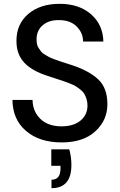

<svg xmlns="http://www.w3.org/2000/svg" viewBox="-20 -732 627 1003"><path d="M302 12Q186 12 116 -48Q46 -108 45 -210H150Q151 -150 191 -111Q231 -72 302 -72Q364 -72 400.5 -102Q437 -132 437 -181Q437 -199 432 -214.5Q427 -230 420.5 -241.5Q414 -253 400 -264Q386 -275 375.5 -281.5Q365 -288 343.5 -296.5Q322 -305 309.5 -309Q297 -313 270 -322Q243 -331 230 -335Q146 -362 106 -405.5Q66 -449 66 -517Q65 -605 127 -658.5Q189 -712 292 -712Q393 -712 455.5 -657.5Q518 -603 520 -515H414Q414 -560 380.5 -593.5Q347 -627 289 -627Q236 -628 203.5 -600.5Q171 -573 171 -526Q171 -512 173.5 -500.5Q176 -489 183 -479.5Q190 -470 195 -462.5Q200 -455 214 -447Q228 -439 235.5 -434.5Q243 -430 262.5 -423Q282 -416 291.5 -412.5Q301 -409 325.5 -401.5Q350 -394 361 -390Q449 -360 495 -315.5Q541 -271 541 -187Q541 -104 478 -46Q415 12 302 12ZM249 207Q296 207 296 148V134H248V48H342Q353 89 353 130Q353 251 249 251Z"/></svg>

Font: AWOL-DM Medium
Style: Regular
Weight: 500
Designer: Colophon Foundry, Jonny Pinhorn, Mikhail Sharanda
Foundry: Colophon Foundry
Version: Version 1.000;Glyphs 3.2.3 (3260)